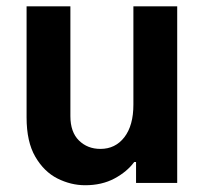

<svg xmlns="http://www.w3.org/2000/svg" viewBox="-20 -565 623 593"><path d="M392 -241.8V-545.5H527.3V0H400.2V-64.6H394.5Q372.2 -34.4 333.5 -13.7Q294.7 7.1 242.9 7.1Q198.9 7.1 157.3 -13.8Q115.8 -34.8 89 -81Q62.1 -127.1 62.1 -202.4V-545.5H197.4V-206.3Q197.4 -157 223.9 -131Q250.4 -105.1 290.1 -105.1Q336.3 -105.1 364.2 -141.3Q392 -177.6 392 -241.8Z"/></svg>

Font: Interface
Style: Bold
Weight: 700
Designer: Rasmus Andersson
Foundry: rsms
Version: Version 1.8